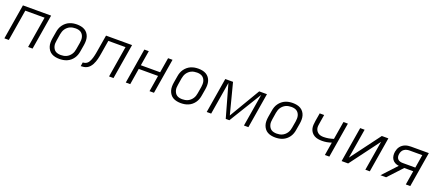

<svg xmlns="http://www.w3.org/2000/svg" viewBox="70 -1598 6061 2675"><g transform="rotate(20 3100.0 -260.0)"><path d="M35 0 121 -520H539L453 0H387L463 -462H177L101 0Z M852 8Q821 8 791 2Q761 -4 736 -18.5Q711 -33 694 -56Q677 -79 668 -107Q659 -135 659 -166Q659 -197 664 -228L681 -328Q685 -355 694.5 -382Q704 -409 721.5 -433.5Q739 -458 762 -477Q785 -496 812 -507.5Q839 -519 866.5 -523.5Q894 -528 921 -528Q952 -528 982 -522Q1012 -516 1037 -501.5Q1062 -487 1079.5 -464Q1097 -441 1105.5 -413Q1114 -385 1114 -354Q1114 -323 1109 -292L1092 -192Q1088 -165 1078.5 -138Q1069 -111 1052 -86.5Q1035 -62 1012 -43Q989 -24 962 -12.5Q935 -1 907 3.5Q879 8 852 8ZM852 -50Q872 -50 893 -53.5Q914 -57 933.5 -66Q953 -75 970 -90Q987 -105 999 -123Q1011 -141 1018 -161Q1025 -181 1028 -202L1045 -302Q1048 -323 1048.5 -344.5Q1049 -366 1044 -385.5Q1039 -405 1028 -422Q1017 -439 1000.5 -450Q984 -461 963.5 -465.5Q943 -470 922 -470Q902 -470 880.5 -466.5Q859 -463 839.5 -454Q820 -445 803 -430Q786 -415 774 -397Q762 -379 755.5 -359Q749 -339 745 -318L729 -218Q725 -197 724.5 -175.5Q724 -154 729.5 -134.5Q735 -115 745.5 -98Q756 -81 772.5 -70Q789 -59 810 -54.5Q831 -50 852 -50Z M1587 0 1663 -462H1408L1376 -268Q1372 -245 1368 -222.5Q1364 -200 1358 -177.5Q1352 -155 1344 -132.5Q1336 -110 1324 -88.5Q1312 -67 1295.5 -48.5Q1279 -30 1257.5 -19Q1236 -8 1213 -4Q1190 0 1167 0L1176 -58Q1193 -58 1210 -63.5Q1227 -69 1241 -81Q1255 -93 1263.5 -109Q1272 -125 1279 -141Q1286 -157 1290.5 -174Q1295 -191 1299 -207.5Q1303 -224 1306 -241Q1309 -258 1312 -275L1353 -520H1739L1653 0Z M1835 0 1921 -520H1987L1950 -298H2236L2273 -520H2339L2253 0H2187L2226 -240H1940L1901 0Z M2652 8Q2621 8 2591 2Q2561 -4 2536 -18.5Q2511 -33 2494 -56Q2477 -79 2468 -107Q2459 -135 2459 -166Q2459 -197 2464 -228L2481 -328Q2485 -355 2494.5 -382Q2504 -409 2521.5 -433.5Q2539 -458 2562 -477Q2585 -496 2612 -507.5Q2639 -519 2666.5 -523.5Q2694 -528 2721 -528Q2752 -528 2782 -522Q2812 -516 2837 -501.5Q2862 -487 2879.5 -464Q2897 -441 2905.5 -413Q2914 -385 2914 -354Q2914 -323 2909 -292L2892 -192Q2888 -165 2878.5 -138Q2869 -111 2852 -86.5Q2835 -62 2812 -43Q2789 -24 2762 -12.5Q2735 -1 2707 3.5Q2679 8 2652 8ZM2652 -50Q2672 -50 2693 -53.5Q2714 -57 2733.5 -66Q2753 -75 2770 -90Q2787 -105 2799 -123Q2811 -141 2818 -161Q2825 -181 2828 -202L2845 -302Q2848 -323 2848.5 -344.5Q2849 -366 2844 -385.5Q2839 -405 2828 -422Q2817 -439 2800.5 -450Q2784 -461 2763.5 -465.5Q2743 -470 2722 -470Q2702 -470 2680.5 -466.5Q2659 -463 2639.5 -454Q2620 -445 2603 -430Q2586 -415 2574 -397Q2562 -379 2555.5 -359Q2549 -339 2545 -318L2529 -218Q2525 -197 2524.5 -175.5Q2524 -154 2529.5 -134.5Q2535 -115 2545.5 -98Q2556 -81 2572.5 -70Q2589 -59 2610 -54.5Q2631 -50 2652 -50Z M3371 0H3317L3181 -483L3101 0H3035L3121 -520H3236L3354 -64L3624 -520H3739L3653 0H3587L3667 -483Z M4052 8Q4021 8 3991 2Q3961 -4 3936 -18.5Q3911 -33 3894 -56Q3877 -79 3868 -107Q3859 -135 3859 -166Q3859 -197 3864 -228L3881 -328Q3885 -355 3894.5 -382Q3904 -409 3921.5 -433.5Q3939 -458 3962 -477Q3985 -496 4012 -507.5Q4039 -519 4066.5 -523.5Q4094 -528 4121 -528Q4152 -528 4182 -522Q4212 -516 4237 -501.5Q4262 -487 4279.5 -464Q4297 -441 4305.5 -413Q4314 -385 4314 -354Q4314 -323 4309 -292L4292 -192Q4288 -165 4278.5 -138Q4269 -111 4252 -86.5Q4235 -62 4212 -43Q4189 -24 4162 -12.5Q4135 -1 4107 3.5Q4079 8 4052 8ZM4052 -50Q4072 -50 4093 -53.5Q4114 -57 4133.5 -66Q4153 -75 4170 -90Q4187 -105 4199 -123Q4211 -141 4218 -161Q4225 -181 4228 -202L4245 -302Q4248 -323 4248.5 -344.5Q4249 -366 4244 -385.5Q4239 -405 4228 -422Q4217 -439 4200.5 -450Q4184 -461 4163.5 -465.5Q4143 -470 4122 -470Q4102 -470 4080.5 -466.5Q4059 -463 4039.5 -454Q4020 -445 4003 -430Q3986 -415 3974 -397Q3962 -379 3955.5 -359Q3949 -339 3945 -318L3929 -218Q3925 -197 3924.5 -175.5Q3924 -154 3929.5 -134.5Q3935 -115 3945.5 -98Q3956 -81 3972.5 -70Q3989 -59 4010 -54.5Q4031 -50 4052 -50Z M4787 0 4819 -195Q4785 -183 4750.5 -177Q4716 -171 4682 -171Q4651 -171 4621.5 -176Q4592 -181 4567 -195Q4542 -209 4524.5 -231.5Q4507 -254 4499.5 -282Q4492 -310 4494 -340.5Q4496 -371 4501 -402L4521 -520H4587L4566 -392Q4562 -371 4560 -350.5Q4558 -330 4562.5 -310.5Q4567 -291 4578.5 -275Q4590 -259 4605.5 -248.5Q4621 -238 4641 -233.5Q4661 -229 4682 -229Q4719 -229 4756 -235.5Q4793 -242 4829 -254L4873 -520H4939L4853 0Z M5035 0 5121 -520H5187L5114 -80L5442 -520H5539L5453 0H5387L5460 -440L5132 0Z M5695 0H5611L5806 -210Q5776 -213 5750 -226.5Q5724 -240 5708 -263.5Q5692 -287 5688 -317Q5684 -347 5689 -377Q5693 -398 5700.5 -418Q5708 -438 5721.5 -455.5Q5735 -473 5753 -486Q5771 -499 5791.5 -506.5Q5812 -514 5833 -517Q5854 -520 5874 -520H6139L6053 0H5987L6021 -208H5888ZM5842 -266H6031L6063 -462H5874Q5853 -462 5833 -457Q5813 -452 5795 -439.5Q5777 -427 5767 -407.5Q5757 -388 5754 -368Q5750 -347 5753.5 -327Q5757 -307 5769.5 -292.5Q5782 -278 5801.5 -272Q5821 -266 5842 -266Z"/></g></svg>

Font: Iosevka Aile Light Oblique
Style: Regular
Weight: 300
Italic angle: -9°
Designer: Belleve Invis
Foundry: Belleve Invis
Version: Version 31.1.0; ttfautohint (v1.8.4)